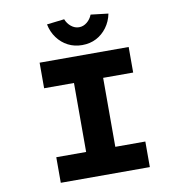

<svg xmlns="http://www.w3.org/2000/svg" viewBox="-97 -1011 1049 1102"><g transform="rotate(-10 428.0 -460.5)"><path d="M168 0V-149H342V-551H168V-700H687V-551H512V-149H687V0ZM427 -757Q382 -757 345 -776Q308 -795 282.5 -829.5Q257 -864 248 -909L350 -921Q360 -895 381 -878Q402 -861 427 -861Q452 -861 473 -878Q494 -895 504 -921L606 -909Q597 -864 571.5 -829.5Q546 -795 509.5 -776Q473 -757 427 -757Z"/></g></svg>

Font: Lexend Tera
Style: Bold
Weight: 700
Designer: Bonnie Shaver-Troup, Thomas Jockin
Foundry: Lexend
Version: Version 1.007